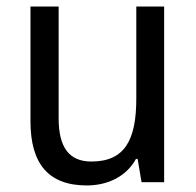

<svg xmlns="http://www.w3.org/2000/svg" viewBox="-20 -556 599 586"><path d="M481 -536H396V-255C396 -129 361 -63 259 -63C191 -63 159 -106 159 -195V-536H73V-186C73 -56 128 10 245 10C307 10 365 -16 395 -71H400L412 0H481Z"/></svg>

Font: Noto Sans Myanmar UI SemiCondensed
Style: Regular
Weight: 400
Width: 4
Designer: Monotype Design Team
Foundry: Monotype Imaging Inc.
Version: Version 2.103